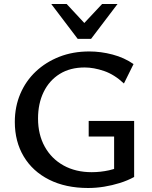

<svg xmlns="http://www.w3.org/2000/svg" viewBox="-20 -927 761 959"><path d="M420 12Q308 12 225.5 -29.5Q143 -71 98.5 -145.5Q54 -220 54 -318Q54 -394 81.5 -458.5Q109 -523 159 -570Q209 -617 276.5 -643.5Q344 -670 426 -670Q484 -670 542.5 -654.5Q601 -639 647 -607L599 -510Q551 -555 499.5 -572.5Q448 -590 403 -590Q330 -590 278 -557.5Q226 -525 198 -467.5Q170 -410 170 -335Q170 -255 203.5 -194.5Q237 -134 297.5 -100.5Q358 -67 438 -67Q482 -67 525 -76.5Q568 -86 605 -108L550 -44V-245H423V-323H650V-43Q617 -25 578.5 -13Q540 -1 500 5.5Q460 12 420 12ZM368 -733 386 -796 490 -907H567L435 -733ZM368 -733 236 -907H313L418 -794L435 -733Z"/></svg>

Font: Ysabeau Infant SemiBold
Style: Regular
Weight: 600
Designer: Christian Thalmann (Catharsis Fonts)
Version: Version 2.002; featfreeze: ss01,ss02,lnum